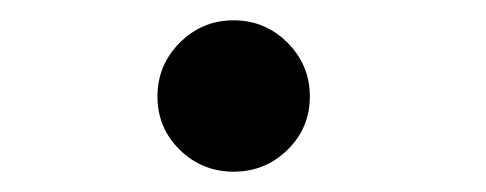

<svg xmlns="http://www.w3.org/2000/svg" viewBox="-20 -429 478 189"><path d="M210 -260Q179 -260 157 -281.5Q135 -303 135 -334Q135 -365 157 -387Q179 -409 210 -409Q241 -409 263 -387Q285 -365 285 -334Q285 -303 263 -281.5Q241 -260 210 -260Z"/></svg>

Font: Inconsolata SemiCondensed ExtraBold
Style: Regular
Weight: 800
Width: 4
Monospace: yes
Designer: Raph Levien, Cyreal, Brenton Simpson
Foundry: Raph Levien, Cyreal, Google
Version: Version 3.100; ttfautohint (v1.8.4.7-5d5b)